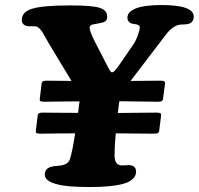

<svg xmlns="http://www.w3.org/2000/svg" viewBox="-20 -734 793 766"><path d="M458 -478 511.7 -556.2Q522 -571.3 529.8 -593Q537.6 -614.7 537.6 -624Q537.6 -633.3 527.3 -636.2Q524.9 -636.7 515.4 -638.2Q505.9 -639.6 502 -641.1Q488.3 -648.4 488.3 -663.1Q488.3 -687.5 522.7 -700.7Q557.1 -713.9 623.5 -713.9Q752.9 -713.9 752.9 -668Q752.9 -645.5 733.4 -639.2Q726.1 -636.7 714.6 -636.5Q703.1 -636.2 698.2 -635.7Q683.6 -633.8 669.9 -623.8Q656.2 -613.8 648.2 -604Q640.1 -594.2 618.7 -565.4Q615.2 -561 613.8 -559.1L501 -411.1Q611.3 -412.1 619.6 -412.1Q630.9 -412.1 635 -409.9Q639.2 -407.7 638.2 -399.9L630.4 -339.8Q629.4 -332.5 624.8 -330.3Q620.1 -328.1 608.9 -328.1Q604.5 -328.1 456.1 -330.1Q455.6 -327.1 454.6 -320.3Q453.6 -313.5 450.2 -283.2Q488.8 -283.7 539.3 -284.2Q589.8 -284.7 604 -284.7Q615.2 -284.7 619.4 -282.5Q623.5 -280.3 622.6 -272.5L615.2 -212.4Q614.3 -205.1 609.4 -202.9Q604.5 -200.7 593.3 -200.7Q579.1 -200.7 529.3 -201.2Q479.5 -201.7 441.9 -202.1Q437 -151.9 437 -114.3Q437 -81.5 456.5 -75.7Q463.4 -72.8 479 -74.5Q494.6 -76.2 501.5 -74.7Q522.9 -70.3 522.9 -49.3Q522.9 -31.7 509 -19.5Q495.1 -7.3 474.6 -1.5Q427.2 12.2 339.4 12.2Q249 12.2 210.9 2Q158.7 -10.3 158.7 -37.6Q158.7 -60.1 181.6 -67.9Q189 -70.8 206.5 -72Q224.1 -73.2 231.9 -75.7Q252.9 -81.1 259.3 -100.1Q269 -130.4 279.8 -202.1Q250 -202.1 202.6 -201.4Q155.3 -200.7 141.6 -200.7Q130.4 -200.7 126.2 -202.9Q122.1 -205.1 123 -212.4L130.4 -272.5Q131.3 -280.3 136 -282.5Q140.6 -284.7 151.9 -284.7Q160.6 -284.7 208.3 -284.2Q255.9 -283.7 291.5 -283.7Q294.4 -308.1 296.4 -321.8Q296.4 -323.2 296.6 -325.9Q296.9 -328.6 296.9 -329.6Q266.6 -329.6 218.8 -328.9Q170.9 -328.1 157.2 -328.1Q146 -328.1 141.8 -330.3Q137.7 -332.5 138.7 -339.8L146 -399.9Q147 -407.7 151.6 -409.9Q156.2 -412.1 167 -412.1Q179.2 -412.1 265.1 -411.1L172.9 -564Q169.4 -569.8 162.1 -583.3Q154.8 -596.7 150.1 -604.2Q145.5 -611.8 138.4 -619.4Q131.3 -627 124.5 -628.4Q119.1 -629.4 101.8 -629.2Q84.5 -628.9 78.1 -633.8Q66.9 -640.1 66.9 -654.3Q66.9 -686 106.9 -698.7Q148.4 -712.4 260.7 -712.4Q346.7 -712.4 376.5 -703.1Q407.7 -693.8 407.7 -667.5Q407.7 -648.9 390.1 -644.5Q382.8 -642.1 367.4 -639.6Q352.1 -637.2 349.1 -636.2Q337.4 -632.3 337.4 -624Q337.4 -609.9 358.4 -567.9L409.2 -469.2Q420.9 -445.3 426.3 -445.3Q429.2 -445.3 433.1 -447.8Q437 -450.2 441.9 -456.3Q446.8 -462.4 449.5 -466.1Q452.1 -469.7 458 -478Z"/></svg>

Font: Cooper*
Style: Bold Italic
Weight: 700
Italic angle: -7°
Designer: Owen Earl
Foundry: indestructible type*
Version: Version 0.001